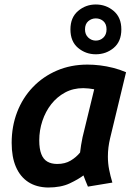

<svg xmlns="http://www.w3.org/2000/svg" viewBox="-20 -824 600 856"><path d="M194 12Q142 11 106 -12.5Q70 -36 51 -80Q32 -124 32 -187Q32 -261 56.5 -324.5Q81 -388 126.5 -435.5Q172 -483 234 -509.5Q296 -536 370 -536Q397 -536 426 -532.5Q455 -529 484.5 -521.5Q514 -514 542 -502L471 -208Q466 -187 463.5 -167Q461 -147 461 -126Q461 -96 466.5 -68Q472 -40 481 -10L372 8Q368 -1 361.5 -17.5Q355 -34 352 -42Q330 -25 291 -6.5Q252 12 194 12ZM235 -93Q270 -93 295 -108Q320 -123 337 -144Q339 -161 341.5 -177Q344 -193 348 -212L400 -426Q390 -428 376 -429.5Q362 -431 351 -431Q306 -431 270 -411.5Q234 -392 208.5 -359.5Q183 -327 169 -285Q155 -243 155 -198Q155 -161 164 -137.5Q173 -114 191 -103.5Q209 -93 235 -93ZM407 -582Q362 -582 328 -610.5Q294 -639 294 -693Q294 -746 328 -775Q362 -804 407 -804Q453 -804 487 -775Q521 -746 521 -693Q521 -639 487 -610.5Q453 -582 407 -582ZM407 -643Q427 -643 441 -656.5Q455 -670 455 -693Q455 -717 441 -729.5Q427 -742 407 -742Q388 -742 373.5 -729.5Q359 -717 359 -693Q359 -670 373.5 -656.5Q388 -643 407 -643Z"/></svg>

Font: Ubuntu Sans Mono SemiBold
Style: Italic
Weight: 600
Italic angle: -13.5°
Monospace: yes
Designer: Dalton Maag Ltd
Foundry: Dalton Maag Ltd
Version: Version 1.006